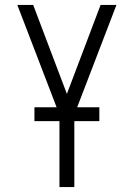

<svg xmlns="http://www.w3.org/2000/svg" viewBox="-20 -550 540 775"><path d="M220 205V-87L50 -530H114L250 -171L386 -530H450L280 -87V205ZM119 -61V-117H381V-61Z"/></svg>

Font: Iosevka Term Light
Style: Regular
Weight: 300
Monospace: yes
Designer: Belleve Invis
Foundry: Belleve Invis
Version: Version 9.0.1; ttfautohint (v1.8.3)